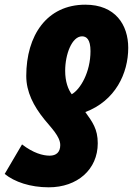

<svg xmlns="http://www.w3.org/2000/svg" viewBox="-88 -584 579 819"><path d="M276 -564C111 -564 24 -432 24 -260C24 -192 55 -132 101 -75C130 -39 169 -2 169 35C169 65 152 80 124 80C95 80 54 69 6 32L-68 158C-26 192 41 215 120 215C242 215 329 139 329 27C329 -34 306 -64 276 -106C404 -154 459 -271 459 -380C459 -478 404 -564 276 -564ZM262 -429C281 -429 298 -416 298 -366C298 -275 254 -202 218 -182C203 -202 190 -235 190 -282C190 -353 219 -429 262 -429Z"/></svg>

Font: Noto Sans ExtraCondensed Black
Style: Italic
Weight: 900
Width: 2
Italic angle: -12°
Designer: Monotype Design Team
Foundry: Monotype Imaging Inc.
Version: Version 2.013